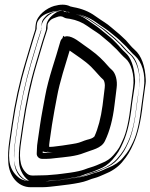

<svg xmlns="http://www.w3.org/2000/svg" viewBox="-20 -732 631 805"><path d="M186 -117C186 -120 186 -129 188 -140L198 -209C204 -249 212 -288 219 -326C230 -388 255 -463 272 -520C305 -496 333 -480 362 -452L378 -435C388 -425 400 -409 412 -399C412 -399 416 -396 418 -387C420 -378 420 -370 419 -364L416 -339C415 -330 413 -314 410 -290C403 -237 391 -193 376 -160C369 -152 357 -149 345 -146C330 -142 316 -134 299 -131C296 -130 186 -112 186 -117ZM135 -111 134 -89C133 -76 144 -66 156 -66H176C186 -66 197 -67 212 -69C256 -74 296 -76 333 -91C365 -104 405 -109 420 -141C440 -182 453 -232 460 -291L466 -339L469 -364C473 -394 465 -426 448 -440C439 -447 425 -465 417 -473L400 -490C395 -495 389 -500 382 -506C364 -520 350 -531 332 -543C317 -553 287 -580 261 -580C248 -580 236 -569 233 -558C213 -485 183 -406 169 -328C162 -289 154 -250 148 -209L138 -140C136 -128 135 -117 135 -111ZM180 -631C180 -632 182 -637 190 -646C199 -655 206 -655 217 -660C230 -665 239 -665 248 -659C254 -655 265 -654 273 -653C301 -648 325 -638 346 -623C381 -598 391 -595 412 -576C424 -565 440 -554 452 -541L469 -525C483 -510 492 -499 508 -485C527 -469 546 -421 538 -364L529 -298C521 -228 510 -175 494 -143C481 -115 481 -111 455 -81C443 -67 427 -56 406 -48C398 -45 392 -42 385 -39C366 -31 356 -30 333 -21C322 -17 302 -12 274 -8C246 -4 227 -2 219 -1C199 0 184 3 162 3C150 3 135 4 117 4C105 4 97 0 90 -7C60 -36 60 -80 69 -140L79 -209C92 -297 110 -382 134 -463C158 -545 173 -593 177 -604C181 -615 178 -616 180 -631ZM128 -609C122 -591 108 -545 86 -470C61 -387 42 -300 29 -209L19 -140C14 -107 13 -77 15 -49C18 -1 50 54 111 53H155C168 53 179 52 189 51C231 46 310 39 346 25C360 19 371 16 375 15C391 11 405 4 419 -2C447 -13 472 -29 491 -51C515 -79 526 -99 539 -128C558 -170 571 -224 579 -298L588 -364C590 -376 592 -389 591 -400C588 -455 574 -498 544 -524C528 -538 522 -548 508 -563L491 -579C479 -591 460 -605 448 -616C424 -637 417 -638 379 -665C353 -684 322 -696 288 -702C283 -703 280 -704 275 -705C256 -715 232 -714 207 -707C176 -698 135 -669 130 -631C129 -623 128 -618 128 -609ZM161 -118C158 -68 304 -107 304 -107C325 -111 341 -118 352 -121C363 -124 381 -128 395 -144L398 -146L399 -150C416 -187 427 -232 434 -287C437 -311 440 -326 441 -335L444 -360C445 -370 445 -381 442 -393C439 -406 434 -413 431 -416L430 -417L429 -418C420 -426 408 -441 396 -453L379 -470C347 -501 319 -516 287 -540L258 -561L248 -527C232 -471 206 -395 194 -330C187 -292 179 -254 173 -213L163 -144C161 -132 161 -124 161 -118ZM160 -110C160 -115 161 -124 163 -136L173 -205C179 -245 187 -284 194 -323C208 -398 236 -477 257 -551C258 -552 260 -555 261 -555C274 -555 300 -534 318 -522C335 -511 348 -500 366 -486C373 -481 378 -476 382 -472L399 -455C406 -448 419 -431 432 -420C439 -414 448 -392 445 -368L441 -343C440 -334 438 -318 435 -294C428 -237 415 -190 397 -152C389 -134 363 -129 324 -114C292 -101 254 -99 209 -94C195 -92 184 -91 176 -91H159ZM155 -635C156 -645 161 -653 172 -664C186 -679 203 -681 208 -683C219 -687 230 -690 242 -688C249 -687 253 -685 261 -681C261 -681 268 -678 277 -677C308 -672 337 -661 361 -644C395 -620 405 -616 428 -595C439 -585 454 -575 470 -559L487 -543V-542C502 -526 510 -516 524 -504C552 -480 572 -424 563 -360L554 -294C546 -223 535 -169 517 -132C505 -107 500 -94 474 -64C459 -47 441 -35 415 -25C409 -22 403 -19 396 -16C374 -6 362 -6 342 2C327 8 306 13 277 17C248 21 230 23 221 24C203 25 186 27 162 27C150 27 136 28 118 28C101 28 84 23 72 11C31 -28 36 -85 44 -144L54 -213C67 -302 86 -388 110 -470C134 -552 149 -599 154 -612V-614C154 -614 153 -621 155 -635ZM153 -609V-605L152 -601C146 -584 132 -537 110 -463C86 -381 67 -295 54 -205L44 -136C40 -105 38 -76 40 -50C43 -9 69 29 111 28H155C167 28 177 27 186 26C228 21 307 14 337 2C352 -4 362 -8 369 -10C381 -13 394 -18 410 -25C435 -35 456 -49 472 -68C495 -94 504 -110 517 -138C535 -176 546 -228 554 -302L564 -368C566 -380 566 -391 566 -399C563 -452 550 -486 528 -505C510 -521 503 -531 490 -545L473 -561C463 -572 446 -585 432 -597C410 -616 404 -617 365 -645C342 -661 315 -673 284 -678C279 -679 275 -679 270 -680L266 -681L263 -683C253 -688 235 -689 213 -683C188 -676 158 -650 155 -627C154 -619 153 -617 153 -609ZM141 -117C138 -68 314 -108 314 -108C343 -113 359 -122 365 -123C377 -126 402 -133 417 -149L419 -151L420 -154C436 -189 447 -234 454 -288C457 -312 460 -328 461 -337L464 -362C465 -370 465 -379 462 -390C459 -401 456 -407 453 -410L452 -412L450 -413C441 -420 430 -435 418 -447L401 -464C369 -495 339 -512 308 -535L245 -582L228 -524C212 -467 186 -391 174 -328C167 -290 159 -252 153 -211L143 -142C141 -130 141 -122 141 -117ZM180 -111C180 -117 181 -126 183 -138L193 -207C199 -247 207 -286 214 -325C227 -397 254 -473 274 -544C283 -538 290 -532 298 -527C314 -516 327 -505 345 -491C352 -486 357 -482 361 -478L377 -461C384 -454 398 -437 411 -426C417 -421 429 -393 425 -366L421 -341C420 -333 418 -316 415 -292C408 -234 396 -187 377 -148C367 -127 351 -129 307 -111C281 -101 250 -99 203 -93C193 -92 183 -91 179 -91ZM135 -633C136 -639 139 -646 150 -658C165 -674 191 -680 191 -680C214 -689 252 -691 277 -678C279 -678 282 -678 286 -677C324 -671 357 -657 382 -639C415 -615 426 -611 450 -590C461 -581 477 -569 492 -553L509 -537C525 -520 532 -510 546 -498C574 -473 592 -423 583 -362L574 -296C566 -225 555 -172 538 -137C525 -111 521 -100 495 -70C481 -53 460 -39 432 -28C426 -26 420 -23 414 -20C388 -8 376 -8 359 -1C340 6 316 12 285 16C255 20 237 23 225 24C210 25 191 28 162 28H119C104 28 86 27 73 21C63 17 56 11 51 6C11 -32 15 -82 24 -142L34 -211C47 -300 66 -386 90 -467C114 -549 129 -597 133 -609C135 -615 132 -614 135 -633ZM173 -609V-607L172 -604C166 -587 152 -541 130 -466C105 -383 87 -297 74 -207L64 -138C59 -106 58 -77 60 -50C64 2 102 29 109 29C127 29 143 28 155 28C165 28 173 28 180 27C223 22 299 13 320 5C336 -1 346 -5 357 -8C364 -10 375 -14 393 -22C415 -30 434 -43 451 -62C474 -88 483 -105 496 -134C514 -174 526 -226 534 -300L544 -366C546 -378 547 -390 546 -399C543 -453 528 -492 506 -511C488 -527 481 -538 468 -551L452 -567C442 -577 424 -590 410 -602C388 -621 384 -622 344 -650C322 -666 299 -674 275 -678C270 -679 265 -680 259 -681L250 -683L244 -687C244 -687 243 -690 227 -685C214 -681 179 -658 175 -629C174 -621 173 -617 173 -609Z"/></svg>

Font: AppleStorm
Style: XbdFaxIta
Weight: 800
Foundry: Cannot Into Space Fonts
Version: Version 1.01